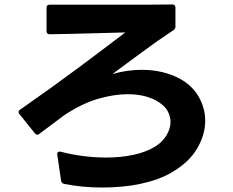

<svg xmlns="http://www.w3.org/2000/svg" viewBox="-20 -788 1040 858"><path d="M437 50Q393 50 350 46Q307 42 267 34Q256 31 253 20L236 -97V-100Q236 -113 251 -110Q352 -84 455 -84Q521 -84 578.5 -96.5Q636 -109 678 -136Q708 -156 725 -185Q742 -214 742 -244Q742 -268 729.5 -291Q717 -314 690 -331Q669 -346 633 -356.5Q597 -367 549 -367Q490 -367 418.5 -346.5Q347 -326 267 -273Q243 -255 215.5 -234.5Q188 -214 156 -190Q152 -186 147 -186Q141 -186 136 -192L67 -278Q63 -282 63 -287Q63 -294 70 -298Q146 -351 210.5 -397.5Q275 -444 331.5 -486Q388 -528 439.5 -567Q491 -606 540 -643Q453 -641 368 -638.5Q283 -636 202 -635Q188 -635 188 -649V-753Q188 -767 202 -767H494Q558 -767 621 -767Q684 -767 750 -768Q764 -768 764 -754V-669Q764 -659 755 -653Q682 -605 615 -555Q548 -505 482 -457Q548 -476 614 -476Q661 -476 704 -466Q747 -456 784 -436Q839 -406 868 -355.5Q897 -305 897 -248Q897 -186 861 -124.5Q825 -63 748 -18Q720 -1 684 12Q648 25 608 33.5Q568 42 524.5 46Q481 50 437 50Z"/></svg>

Font: LINE Seed JP_TTF Bold
Style: Regular
Weight: 700
Designer: LINE & Fontrix & Fontworks
Version: Version 1.009